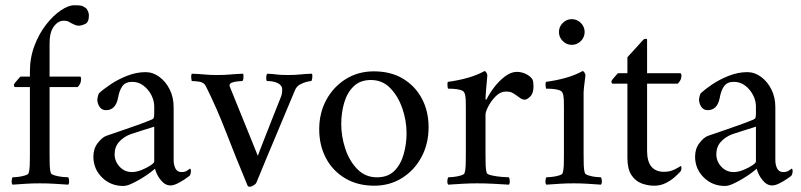

<svg xmlns="http://www.w3.org/2000/svg" viewBox="-20 -701 3054 732"><path d="M263 -681Q285 -681 291.5 -679Q298 -677 309 -669Q312 -666 315.5 -658Q319 -650 319 -642Q319 -616 304.5 -609.5Q290 -603 280 -603Q273 -603 266 -606Q259 -609 251 -613Q243 -618 238 -620Q233 -622 223 -622Q201 -622 184.5 -599Q168 -576 169 -530V-409H285Q289 -409 289 -401Q289 -399 289 -398Q289 -382 276 -369H169V-113Q169 -91 169.5 -72Q170 -53 174 -41Q176 -36 189.5 -32Q203 -28 218.5 -26.5Q234 -25 240 -25Q243 -21 243.5 -11Q244 -1 240 3Q210 1 185 -0.5Q160 -2 131 -2Q103 -2 80.5 -0.5Q58 1 28 3Q24 -1 24.5 -11Q25 -21 28 -25Q34 -25 48 -26.5Q62 -28 75 -32Q88 -36 89 -41Q93 -53 93.5 -72Q94 -91 94 -113V-369H37Q35 -369 34 -372.5Q33 -376 33 -378Q33 -380 39 -387.5Q45 -395 51.5 -402Q58 -409 58 -409H94V-428Q94 -481 111.5 -527Q129 -573 156 -607.5Q183 -642 212 -661.5Q241 -681 263 -681Z M535 -426Q563 -426 587.5 -408Q612 -390 627 -360Q642 -330 642 -292V-91Q642 -72 649 -58.5Q656 -45 672 -45Q686 -45 694 -51Q702 -57 704 -58Q706 -58 707 -55Q708 -52 708 -50Q708 -39 703 -31Q697 -26 683.5 -17Q670 -8 655.5 -1Q641 6 630 6Q609 6 592.5 -15Q576 -36 571 -58Q567 -54 552.5 -43Q538 -32 519 -20.5Q500 -9 481.5 -0.5Q463 8 450 8Q402 8 369 -24.5Q336 -57 336 -104Q336 -134 352.5 -155.5Q369 -177 385 -183Q413 -193 447.5 -204.5Q482 -216 512 -227Q542 -238 556 -244Q564 -247 566 -251.5Q568 -256 568 -269V-295Q568 -317 557 -338.5Q546 -360 527 -374.5Q508 -389 484 -389Q459 -389 447 -373Q435 -357 430 -328Q421 -281 384 -281Q368 -281 359.5 -294Q351 -307 351 -322Q351 -325 353 -333.5Q355 -342 358 -346Q373 -360 401 -379Q429 -398 464.5 -412Q500 -426 535 -426ZM483 -45Q500 -45 520 -53Q540 -61 554 -70.5Q568 -80 568 -85V-218Q549 -212 520 -203Q491 -194 477 -189Q451 -179 434 -160Q417 -141 417 -113Q417 -86 436 -65.5Q455 -45 483 -45Z M809 -415Q837 -415 857.5 -417Q878 -419 907 -420Q909 -416 908 -404Q907 -392 903 -392Q900 -392 888 -391Q876 -390 865.5 -386.5Q855 -383 855 -375Q855 -373 856 -371L963 -107Q963 -107 971 -128.5Q979 -150 992.5 -183.5Q1006 -217 1021 -256Q1036 -295 1050 -329Q1054 -338 1055 -346.5Q1056 -355 1056 -360Q1056 -375 1040 -383.5Q1024 -392 999 -392Q995 -392 995 -404Q995 -416 999 -420Q1022 -419 1035 -417Q1048 -415 1078 -415Q1106 -415 1123 -417Q1140 -419 1169 -420Q1172 -416 1170.5 -404Q1169 -392 1166 -392Q1162 -392 1149.5 -389Q1137 -386 1124 -379Q1111 -372 1105 -358Q1083 -306 1065.5 -264Q1048 -222 1031.5 -182.5Q1015 -143 997 -100.5Q979 -58 958 -6Q956 0 947 5.5Q938 11 933 11Q926 11 924 7Q877 -106 841.5 -198Q806 -290 765 -372Q758 -387 740 -389.5Q722 -392 713 -392Q711 -392 711 -392Q710 -396 709 -404.5Q708 -413 711 -420Q741 -419 760 -417Q779 -415 809 -415Z M1405 -429Q1470 -429 1516.5 -401Q1563 -373 1588.5 -325Q1614 -277 1614 -216Q1614 -153 1587 -102.5Q1560 -52 1513 -22.5Q1466 7 1407 7Q1343 7 1295.5 -21.5Q1248 -50 1222.5 -98.5Q1197 -147 1197 -208Q1197 -271 1224.5 -321Q1252 -371 1299 -400Q1346 -429 1405 -429ZM1394 -396Q1353 -396 1328 -371.5Q1303 -347 1292 -308.5Q1281 -270 1281 -228Q1281 -181 1296.5 -134Q1312 -87 1342.5 -56Q1373 -25 1417 -25Q1459 -25 1483.5 -49.5Q1508 -74 1519 -113Q1530 -152 1530 -193Q1530 -241 1514 -287.5Q1498 -334 1468 -365Q1438 -396 1394 -396Z M1950 -427Q1969 -427 1986 -418.5Q2003 -410 2010 -398Q2012 -394 2013 -387Q2014 -380 2014 -372Q2014 -345 2001.5 -333Q1989 -321 1981 -321Q1971 -321 1962 -328Q1953 -335 1945 -340Q1938 -345 1930.5 -348.5Q1923 -352 1909 -352Q1888 -352 1870.5 -334.5Q1853 -317 1842 -296Q1831 -275 1831 -264V-113Q1831 -91 1831.5 -72Q1832 -53 1836 -41Q1838 -36 1856 -32Q1874 -28 1894 -26.5Q1914 -25 1920 -25Q1923 -21 1923.5 -11Q1924 -1 1920 3Q1890 1 1859 -0.5Q1828 -2 1799 -2Q1771 -2 1745 -0.5Q1719 1 1689 3Q1685 -1 1685.5 -11Q1686 -21 1689 -25Q1695 -25 1709.5 -26.5Q1724 -28 1737 -32Q1750 -36 1751 -41Q1755 -53 1755.5 -72Q1756 -91 1756 -113V-295Q1756 -305 1755.5 -321Q1755 -337 1751 -346Q1748 -355 1734 -358.5Q1720 -362 1706 -362.5Q1692 -363 1688 -363Q1687 -365 1686 -375Q1685 -385 1688 -389Q1726 -394 1762 -404Q1798 -414 1827 -430Q1831 -430 1834.5 -424Q1838 -418 1838 -414Q1838 -411 1836 -391Q1834 -371 1832.5 -350.5Q1831 -330 1831 -324Q1831 -321 1832.5 -321Q1834 -321 1835 -322Q1845 -343 1863.5 -367.5Q1882 -392 1905 -409.5Q1928 -427 1950 -427Z M2111 -579Q2111 -599 2125.5 -613.5Q2140 -628 2160 -628Q2180 -628 2194.5 -613.5Q2209 -599 2209 -579Q2209 -559 2194.5 -544.5Q2180 -530 2160 -530Q2140 -530 2125.5 -544.5Q2111 -559 2111 -579ZM2205 -113Q2205 -91 2205.5 -72Q2206 -53 2210 -41Q2212 -36 2224.5 -32Q2237 -28 2251 -26.5Q2265 -25 2271 -25Q2274 -21 2274.5 -11Q2275 -1 2271 3Q2241 1 2218.5 -0.5Q2196 -2 2167 -2Q2139 -2 2116 -0.5Q2093 1 2063 3Q2059 -1 2059.5 -11Q2060 -21 2063 -25Q2069 -25 2083.5 -26.5Q2098 -28 2111 -32Q2124 -36 2125 -41Q2129 -53 2129.5 -72Q2130 -91 2130 -113V-295Q2130 -305 2129.5 -321Q2129 -337 2125 -346Q2122 -355 2108 -358.5Q2094 -362 2080 -362.5Q2066 -363 2062 -363Q2061 -365 2060 -375Q2059 -385 2062 -389Q2100 -394 2136 -404Q2172 -414 2201 -430Q2205 -430 2208.5 -424Q2212 -418 2212 -414Q2212 -411 2210 -397Q2208 -383 2206.5 -369Q2205 -355 2205 -350Z M2447 -422H2573Q2578 -422 2578 -411Q2578 -396 2564 -382H2447V-126Q2447 -46 2512 -46Q2534 -46 2552 -55Q2570 -64 2575 -68Q2578 -67 2578 -62Q2578 -51 2574 -47Q2567 -39 2552.5 -26Q2538 -13 2518 -3Q2498 7 2474 7Q2449 7 2425.5 -2Q2402 -11 2387 -34Q2372 -57 2372 -99V-382H2315Q2313 -382 2312 -385.5Q2311 -389 2311 -391Q2311 -393 2317 -400.5Q2323 -408 2329.5 -415Q2336 -422 2336 -422H2372V-483Q2382 -494 2395.5 -508.5Q2409 -523 2420 -535.5Q2431 -548 2432 -549Q2436 -553 2441.5 -553Q2447 -553 2447 -550Z M2829 -426Q2857 -426 2881.5 -408Q2906 -390 2921 -360Q2936 -330 2936 -292V-91Q2936 -72 2943 -58.5Q2950 -45 2966 -45Q2980 -45 2988 -51Q2996 -57 2998 -58Q3000 -58 3001 -55Q3002 -52 3002 -50Q3002 -39 2997 -31Q2991 -26 2977.5 -17Q2964 -8 2949.5 -1Q2935 6 2924 6Q2903 6 2886.5 -15Q2870 -36 2865 -58Q2861 -54 2846.5 -43Q2832 -32 2813 -20.5Q2794 -9 2775.5 -0.5Q2757 8 2744 8Q2696 8 2663 -24.5Q2630 -57 2630 -104Q2630 -134 2646.5 -155.5Q2663 -177 2679 -183Q2707 -193 2741.5 -204.5Q2776 -216 2806 -227Q2836 -238 2850 -244Q2858 -247 2860 -251.5Q2862 -256 2862 -269V-295Q2862 -317 2851 -338.5Q2840 -360 2821 -374.5Q2802 -389 2778 -389Q2753 -389 2741 -373Q2729 -357 2724 -328Q2715 -281 2678 -281Q2662 -281 2653.5 -294Q2645 -307 2645 -322Q2645 -325 2647 -333.5Q2649 -342 2652 -346Q2667 -360 2695 -379Q2723 -398 2758.5 -412Q2794 -426 2829 -426ZM2777 -45Q2794 -45 2814 -53Q2834 -61 2848 -70.5Q2862 -80 2862 -85V-218Q2843 -212 2814 -203Q2785 -194 2771 -189Q2745 -179 2728 -160Q2711 -141 2711 -113Q2711 -86 2730 -65.5Q2749 -45 2777 -45Z"/></svg>

Font: Amiri Quran
Style: Regular
Weight: 400
Designer: Khaled Hosny
Version: Version 0.117